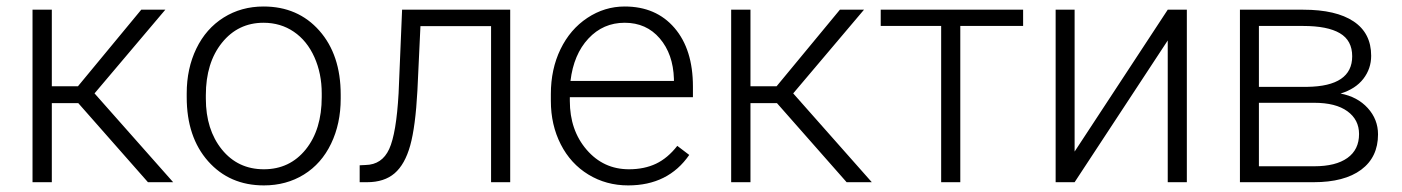

<svg xmlns="http://www.w3.org/2000/svg" viewBox="-20 -558 4294 588"><path d="M219.7 -242.2H138.7V0H79.6V-528.3H138.7V-293.9H218.8L412.6 -528.3H486.3L269.5 -272L510.3 0H433.1Z M551.8 -272Q551.8 -348.1 581.3 -409.2Q610.8 -470.2 664.8 -504.2Q718.8 -538.1 787.1 -538.1Q892.6 -538.1 958 -464.1Q1023.4 -390.1 1023.4 -268.1V-255.9Q1023.4 -179.2 993.9 -117.9Q964.4 -56.6 910.6 -23.4Q856.9 9.8 788.1 9.8Q683.1 9.8 617.4 -64.2Q551.8 -138.2 551.8 -260.3ZM610.4 -255.9Q610.4 -161.1 659.4 -100.3Q708.5 -39.6 788.1 -39.6Q867.2 -39.6 916.3 -100.3Q965.3 -161.1 965.3 -260.7V-272Q965.3 -332.5 942.9 -382.8Q920.4 -433.1 879.9 -460.7Q839.4 -488.3 787.1 -488.3Q709 -488.3 659.7 -427Q610.4 -365.7 610.4 -266.6Z M1542.5 -528.3V0H1483.9V-478H1267.6L1258.3 -280.3Q1252.4 -170.4 1236.3 -112.5Q1220.2 -54.7 1188.5 -27.3Q1156.7 0 1104 0H1081.5V-51.8L1099.6 -52.7Q1149.9 -53.7 1171.9 -101.6Q1193.8 -149.4 1200.7 -272.5L1211.4 -528.3Z M1903.8 9.8Q1836.4 9.8 1782 -23.4Q1727.5 -56.6 1697.3 -116Q1667 -175.3 1667 -249V-270Q1667 -346.2 1696.5 -407.2Q1726.1 -468.3 1778.8 -503.2Q1831.5 -538.1 1893.1 -538.1Q1989.3 -538.1 2045.7 -472.4Q2102.1 -406.7 2102.1 -293V-260.3H1725.1V-249Q1725.1 -159.2 1776.6 -99.4Q1828.1 -39.6 1906.2 -39.6Q1953.1 -39.6 1989 -56.6Q2024.9 -73.7 2054.2 -111.3L2090.8 -83.5Q2026.4 9.8 1903.8 9.8ZM1893.1 -488.3Q1827.1 -488.3 1782 -439.9Q1736.8 -391.6 1727.1 -310.1H2043.9V-316.4Q2041.5 -392.6 2000.5 -440.4Q1959.5 -488.3 1893.1 -488.3Z M2359.4 -242.2H2278.3V0H2219.2V-528.3H2278.3V-293.9H2358.4L2552.2 -528.3H2626L2409.2 -272L2649.9 0H2572.8Z M3113.3 -478.5H2920.9V0H2862.3V-478.5H2677.2V-528.3H3113.3Z M3556.2 -528.3H3614.7V0H3556.2V-434.1L3271 0H3212.9V-528.3H3271V-93.8Z M3777.3 0V-528.3H3971.2Q4071.8 -528.3 4125.5 -492.4Q4179.2 -456.5 4179.2 -387.2Q4179.2 -347.7 4155.3 -316.7Q4131.3 -285.6 4085.4 -271.5Q4137.2 -261.7 4168.7 -227.1Q4200.2 -192.4 4200.2 -146.5Q4200.2 -76.7 4148.7 -38.3Q4097.2 0 4002.9 0ZM3835.4 -243.2V-48.8H4004.9Q4070.8 -48.8 4106.4 -74.2Q4142.1 -99.6 4142.1 -147.5Q4142.1 -191.4 4106.4 -217.3Q4070.8 -243.2 4004.9 -243.2ZM3835.4 -292H3983.4Q4121.1 -293.9 4121.1 -385.7Q4121.1 -434.1 4083.3 -456.3Q4045.4 -478.5 3971.2 -478.5H3835.4Z"/></svg>

Font: Roboto-Light
Style: Regular
Weight: 300
Designer: Google
Version: Version 2.137; 2017